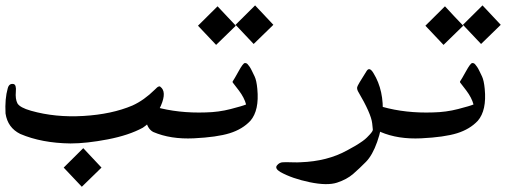

<svg xmlns="http://www.w3.org/2000/svg" viewBox="-156 -485 1895 719"><path d="M150.4 214.4 82.5 142.6Q136.2 89.4 155.8 69.8Q189.5 106.4 224.1 142.6Q224.1 142.6 150.4 214.4Z M107.9 52.2Q0 50.8 -80.1 16.6Q-127.4 -6.8 -135.3 -60.1Q-138.2 -115.2 -127 -154.3Q-122.1 -173.3 -105.5 -170.4Q-94.2 -168 -96.7 -141.4Q-99.1 -114.7 -90.8 -98.1Q-81.5 -82 -40 -70.3Q51.3 -44.4 157 -50.8Q262.7 -57.1 339.8 -89.8Q383.3 -109.4 423.8 -149.4Q434.1 -159.7 436 -160.2Q438 -160.6 440.7 -161.4Q443.4 -162.1 444.3 -160.2Q469.2 -142.1 446.8 -89.8Q424.3 -37.6 378.9 -6.8Q327.1 21.5 247.6 36.9Q168 52.2 107.9 52.2Z M793.9 -320.3 726.1 -392.1Q779.8 -445.3 799.3 -464.8Q833 -428.2 867.7 -392.1Q867.7 -392.1 793.9 -320.3ZM653.3 -316.9 585.4 -388.7Q639.2 -441.9 658.7 -461.4Q692.4 -424.8 727.1 -388.7Q727.1 -388.7 653.3 -316.9Z M781.7 -32.7Q752 -1 704.1 13.9Q656.2 28.8 569.6 33Q482.9 37.1 418 9.3Q395 -2.4 388.7 -41.5Q382.3 -80.6 397.5 -87.4Q404.3 -90.8 424.3 -85Q511.7 -60.5 614.3 -64Q662.6 -64.9 708 -76.7Q753.4 -88.4 765.6 -93.8Q758.8 -119.1 739 -145.5Q719.2 -171.9 716.3 -175Q713.4 -178.2 716.8 -182.6Q720.2 -187 737.3 -217.8Q753.9 -248 760.5 -248.8Q767.1 -249.5 771.7 -244.1Q776.4 -238.8 779.1 -234.6Q781.7 -230.5 783.2 -227.8Q784.7 -225.1 787.6 -219.2Q790.5 -213.4 797.6 -198.5Q804.7 -183.6 807.6 -152.3Q815.4 -71.8 781.7 -32.7Z M894 159.2Q872.1 146 881.1 134.5Q890.1 123 903.8 122.6Q917.5 122.1 938.5 122.8Q959.5 123.5 969.7 122.6Q1069.8 119.1 1144 78.1Q1145 77.6 1152.8 73.2Q1160.6 68.8 1162.8 67.6Q1165 66.4 1172.4 62.3Q1179.7 58.1 1182.6 56.2Q1185.5 54.2 1192.1 50Q1198.7 45.9 1202.1 43.2Q1205.6 40.5 1210.9 36.4Q1216.3 32.2 1228.5 19Q1240.7 5.9 1240.2 0.2Q1239.7 -5.4 1237.8 -22.9Q1233.9 -59.6 1184.6 -143.1Q1180.2 -151.9 1181.6 -158.7Q1182.6 -165.5 1217.3 -219.7Q1228 -235.8 1242.7 -210.9Q1282.7 -146 1276.9 -53.7Q1273.9 -2.9 1256.3 46.6Q1238.8 96.2 1214.4 121.1Q1189.9 146 1166.3 166.5Q1142.6 187 1106 199Q1069.3 210.9 1003.7 197.3Q938 183.6 894 159.2Z M1645.5 -320.3 1577.6 -392.1Q1631.3 -445.3 1650.9 -464.8Q1684.6 -428.2 1719.2 -392.1Q1719.2 -392.1 1645.5 -320.3ZM1504.9 -316.9 1437 -388.7Q1490.7 -441.9 1510.3 -461.4Q1543.9 -424.8 1578.6 -388.7Q1578.6 -388.7 1504.9 -316.9Z M1633.3 -32.7Q1603.5 -1 1555.7 13.9Q1507.8 28.8 1421.1 33Q1334.5 37.1 1269.5 9.3Q1246.6 -2.4 1240.2 -41.5Q1233.9 -80.6 1249 -87.4Q1255.9 -90.8 1275.9 -85Q1363.3 -60.5 1465.8 -64Q1514.2 -64.9 1559.6 -76.7Q1605 -88.4 1617.2 -93.8Q1610.4 -119.1 1590.6 -145.5Q1570.8 -171.9 1567.9 -175Q1564.9 -178.2 1568.4 -182.6Q1571.8 -187 1588.9 -217.8Q1605.5 -248 1612.1 -248.8Q1618.7 -249.5 1623.3 -244.1Q1627.9 -238.8 1630.6 -234.6Q1633.3 -230.5 1634.8 -227.8Q1636.2 -225.1 1639.2 -219.2Q1642.1 -213.4 1649.2 -198.5Q1656.2 -183.6 1659.2 -152.3Q1667 -71.8 1633.3 -32.7Z"/></svg>

Font: Amiri Typewriter
Style: Bold
Weight: 700
Monospace: yes
Designer: Khaled Hosny
Version: Version 1.1